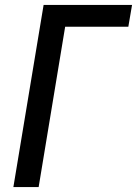

<svg xmlns="http://www.w3.org/2000/svg" viewBox="-20 -755 553 775"><path d="M34 0 156 -735H513L498 -647H243L136 0Z"/></svg>

Font: Iosevka Curly Semibold Oblique
Style: Regular
Weight: 600
Italic angle: -9°
Monospace: yes
Designer: Belleve Invis
Foundry: Belleve Invis
Version: Version 11.1.0; ttfautohint (v1.8.3)